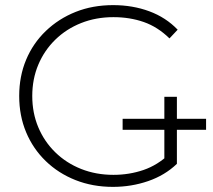

<svg xmlns="http://www.w3.org/2000/svg" viewBox="-20 -725 833 750"><path d="M421 5Q342 5 275 -21.5Q208 -48 158.5 -96Q109 -144 82 -208.5Q55 -273 55 -350Q55 -427 82 -491.5Q109 -556 159 -604Q209 -652 275.5 -678.5Q342 -705 422 -705Q498 -705 563 -681Q628 -657 674 -609L642 -575Q596 -620 541.5 -639Q487 -658 423 -658Q355 -658 297 -635Q239 -612 196 -570Q153 -528 129.5 -472Q106 -416 106 -350Q106 -284 129.5 -228Q153 -172 196 -130Q239 -88 297 -65Q355 -42 423 -42Q485 -42 540.5 -61Q596 -80 642 -124L671 -85Q624 -40 558.5 -17.5Q493 5 421 5ZM459 -218V-261H785V-218ZM671 -85 622 -90V-347H671Z"/></svg>

Font: Montserrat Thin Light
Style: Regular
Weight: 300
Version: Version 9.000